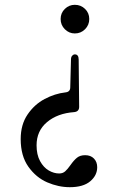

<svg xmlns="http://www.w3.org/2000/svg" viewBox="-20 -549 502 798"><path d="M232 -470Q232 -495 249.5 -512Q267 -529 291 -529Q316 -529 333.5 -512Q351 -495 351 -470Q351 -445 333.5 -427.5Q316 -410 291 -410Q267 -410 249.5 -427.5Q232 -445 232 -470ZM66 29Q66 -31 94.5 -73Q123 -115 165.5 -137.5Q208 -160 252 -165Q272 -167 272 -186L275 -301Q275 -312 280 -317.5Q285 -323 291 -323Q307 -323 307 -301L309 -105Q309 -85 288 -83Q219 -78 175.5 -41.5Q132 -5 132 55Q132 94 146.5 120.5Q161 147 182.5 159.5Q204 172 226 172Q241 172 251 163Q261 154 273 137Q287 117 300 106.5Q313 96 334 96Q357 96 370.5 110Q384 124 384 146Q384 180 355 204.5Q326 229 270 229Q223 229 176.5 209Q130 189 98 144Q66 99 66 29Z"/></svg>

Font: Shippori Mincho B1 Medium
Style: Regular
Weight: 500
Designer: FONTDASU
Foundry: FONTDASU / Google Inc. / but / Adobe
Version: Version 3.110; ttfautohint (v1.8.3)